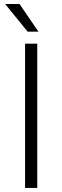

<svg xmlns="http://www.w3.org/2000/svg" viewBox="-20 -926 307 946"><path d="M76.2 -906.2 169.4 -770H116.2L5.4 -906.2ZM163.6 -710.9V0H103.5V-710.9Z"/></svg>

Font: Mardoto Light
Style: Regular
Weight: 400
Designer: Christian Robertson, Vahan Hovhannisyan
Foundry: Google
Version: Version 1.000